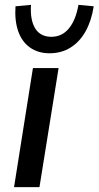

<svg xmlns="http://www.w3.org/2000/svg" viewBox="-20 -773 407 793"><path d="M38 0 116 -492H222L143 0ZM185 -553Q137 -553 103.5 -577Q70 -601 55 -644.5Q40 -688 44 -747L108 -753Q104 -690 125.5 -655.5Q147 -621 192 -621Q236 -621 264.5 -655.5Q293 -690 304 -753L367 -747Q358 -688 334 -644.5Q310 -601 272 -577Q234 -553 185 -553Z"/></svg>

Font: Nunito Sans 10pt SemiBold
Style: Italic
Weight: 600
Italic angle: -9°
Designer: Vernon Adams
Foundry: Vernon Adams
Version: Version 3.101;gftools[0.9.27]